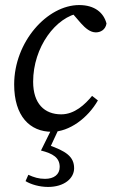

<svg xmlns="http://www.w3.org/2000/svg" viewBox="-20 -508 447 759"><path d="M185 13C254 13 327 -41 367 -111L344 -129C316 -95 275 -56 222 -56C156 -56 111 -98 111 -185C111 -321 200 -442 297 -457H312V-468H255L300 -416C318 -396 337 -380 359 -380C377 -380 397 -390 401 -415C390 -458 354 -488 293 -488C167 -488 36 -343 36 -174C36 -49 98 13 185 13ZM142 87C189 99 216 115 216 152C216 182 193 199 158 199C133 199 114 193 92 183L81 208C102 221 136 231 170 231C234 231 273 197 273 157C273 110 239 89 171 65L173 86L213 0H185L142 87Z"/></svg>

Font: Source Serif 4 Variable
Style: Italic
Weight: 400
Italic angle: -12°
Designer: Frank Grießhammer
Foundry: Adobe Systems Incorporated
Version: Version 4.004;hotconv 1.0.116;makeotfexe 2.5.65601